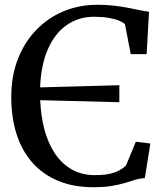

<svg xmlns="http://www.w3.org/2000/svg" viewBox="-20 -771 690 802"><path d="M370 11Q286.5 11 222.5 -15.8Q158.5 -42.5 114.8 -92.2Q71 -142 49 -211.5Q27 -281 27 -366Q27 -452 54 -522.5Q81 -593 129.8 -644.2Q178.5 -695.5 244 -723.2Q309.5 -751 386.5 -751Q422.5 -751 454.2 -747.5Q486 -744 513 -738.8Q540 -733.5 562.5 -728.8Q585 -724 602.5 -722L592.5 -545H526L502 -670Q494 -678 476.8 -685Q459.5 -692 433.2 -696.5Q407 -701 372.5 -701Q309.5 -701 260 -667.2Q210.5 -633.5 181 -567.8Q151.5 -502 147.5 -406L478.5 -415V-344L148 -352.5Q150.5 -288 165.2 -231.5Q180 -175 208 -132Q236 -89 278 -64.2Q320 -39.5 376.5 -39.5Q413.5 -39.5 438 -45Q462.5 -50.5 478.5 -59.5Q494.5 -68.5 506 -79L547.5 -179L608 -171.5L585 -27Q564.5 -26 545.2 -20Q526 -14 503 -7Q480 0 448 5.5Q416 11 370 11Z"/></svg>

Font: Merriweather 36pt
Style: Regular
Weight: 400
Designer: Eben Sorkin
Foundry: Eben Sorkin
Version: Version 2.100